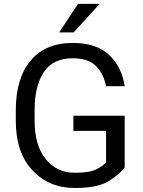

<svg xmlns="http://www.w3.org/2000/svg" viewBox="-20 -937 721 967"><path d="M607.9 -354V-93.8Q587.9 -64.5 531.7 -27.3Q475.6 9.8 356.4 9.8Q226.6 9.8 143.1 -79.3Q59.6 -168.5 59.6 -328.1V-383.3Q59.6 -542 133.8 -631.3Q208 -720.7 345.7 -720.7Q467.8 -720.7 531 -659.2Q594.2 -597.7 607.9 -502.9H513.7Q503.9 -560.5 465.6 -602.1Q427.2 -643.6 345.7 -643.6Q247.6 -643.6 201.2 -574.5Q154.8 -505.4 154.3 -386.7V-328.1Q154.3 -205.1 210 -136Q265.6 -66.9 356.9 -66.9Q432.6 -66.9 466.3 -84.7Q500 -102.5 514.2 -118.7V-277.8H349.6V-354ZM278.3 -773.9 373 -917.5H481.9L351.1 -773.9Z"/></svg>

Font: Roboto21382017
Style: Regular
Weight: 400
Designer: Christian Robertson
Foundry: Google
Version: Version 2.138; 2017